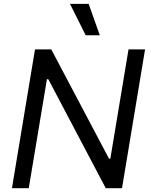

<svg xmlns="http://www.w3.org/2000/svg" viewBox="-20 -986 793 1006"><path d="M740.1 -727.3 619.3 0H534.1L233 -571H225.9L130.7 0H42.6L163.4 -727.3H248.6L551.1 -154.8H558.2L653.4 -727.3ZM502.8 -801.1H429L346.6 -965.9H444.6Z"/></svg>

Font: Inter UI
Style: Italic
Weight: 400
Italic angle: -9.39999°
Designer: Rasmus Andersson
Foundry: rsms
Version: 3.2;8d6f07862